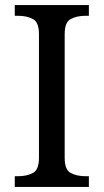

<svg xmlns="http://www.w3.org/2000/svg" viewBox="-20 -734 407 754"><path d="M38 0V-42H51Q85 -42 109 -54.5Q133 -67 133 -114V-600Q133 -647 109 -659.5Q85 -672 51 -672H38V-714H329V-672H316Q282 -672 258 -659.5Q234 -647 234 -600V-114Q234 -67 258 -54.5Q282 -42 316 -42H329V0Z"/></svg>

Font: Noto Serif Grantha
Style: Regular
Weight: 400
Designer: Monotype Design Team
Foundry: Monotype Imaging Inc.
Version: Version 2.004; ttfautohint (v1.8.4.7-5d5b)